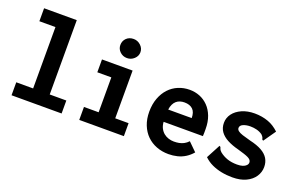

<svg xmlns="http://www.w3.org/2000/svg" viewBox="-85 -1033 2169 1391"><g transform="rotate(20 1000.0 -337.0)"><path d="M57 0V-100H187V-573H63V-673H315V-100H443V0Z M579 0V-100H692V-369H584V-468H820V-100H923V0ZM750 -539Q718 -539 695.5 -560.5Q673 -582 673 -612Q673 -644 694.5 -665Q716 -686 750 -686Q781 -686 804.5 -664Q828 -642 828 -612Q828 -582 804.5 -560.5Q781 -539 750 -539Z M1270 12Q1220 12 1177 -4.5Q1134 -21 1102.5 -52Q1071 -83 1053 -128Q1035 -173 1035 -230Q1035 -288 1052.5 -334.5Q1070 -381 1100 -413Q1130 -445 1170.5 -462Q1211 -479 1258 -479Q1299 -479 1335.5 -464.5Q1372 -450 1400.5 -421Q1429 -392 1445.5 -349Q1462 -306 1462 -250Q1462 -239 1462 -223Q1462 -207 1461 -196H1158Q1160 -168 1170.5 -147.5Q1181 -127 1197.5 -113.5Q1214 -100 1234.5 -93.5Q1255 -87 1276 -87Q1297 -87 1315.5 -90.5Q1334 -94 1351.5 -103Q1369 -112 1385 -129L1449 -66Q1426 -39 1398 -21.5Q1370 -4 1337.5 4Q1305 12 1270 12ZM1159 -291H1340Q1340 -313 1334.5 -330Q1329 -347 1317.5 -358Q1306 -369 1290 -374.5Q1274 -380 1253 -380Q1235 -380 1219 -375Q1203 -370 1190.5 -359Q1178 -348 1170 -331Q1162 -314 1159 -291Z M1762 12Q1718 12 1678 4Q1638 -4 1603.5 -20Q1569 -36 1541 -63L1594 -163L1598 -171L1607 -166Q1609 -159 1612.5 -150.5Q1616 -142 1628 -131Q1654 -110 1687 -98.5Q1720 -87 1763 -87Q1788 -87 1805.5 -92.5Q1823 -98 1833 -108.5Q1843 -119 1843 -131Q1843 -142 1836.5 -150Q1830 -158 1817 -164.5Q1804 -171 1784 -177.5Q1764 -184 1736 -192Q1685 -205 1648 -224.5Q1611 -244 1591 -272Q1571 -300 1571 -339Q1571 -378 1594.5 -409.5Q1618 -441 1660.5 -460Q1703 -479 1759 -479Q1787 -479 1813.5 -474.5Q1840 -470 1863.5 -461.5Q1887 -453 1908 -439.5Q1929 -426 1948 -408L1888 -322L1882 -314L1873 -321Q1872 -329 1868.5 -336Q1865 -343 1854 -354Q1834 -368 1810 -374Q1786 -380 1761 -380Q1730 -380 1706.5 -370Q1683 -360 1683 -340Q1683 -328 1694.5 -318.5Q1706 -309 1730.5 -301Q1755 -293 1793 -283Q1850 -270 1885.5 -250Q1921 -230 1938 -202Q1955 -174 1955 -137Q1955 -97 1932.5 -63Q1910 -29 1867 -8.5Q1824 12 1762 12Z"/></g></svg>

Font: Inconsolata ExtraBold
Style: Regular
Weight: 800
Designer: Raph Levien, Cyreal, Brenton Simpson
Foundry: Raph Levien, Cyreal, Google
Version: Version 3.001